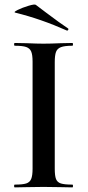

<svg xmlns="http://www.w3.org/2000/svg" viewBox="-20 -811 379 831"><path d="M293 -12Q296 -12 296 -6Q296 0 293 0Q261 0 242 -1L168 -2L96 -1Q77 0 44 0Q41 0 41 -6Q41 -12 44 -12Q78 -12 93.5 -17Q109 -22 115 -36.5Q121 -51 121 -81V-544Q121 -574 115 -588Q109 -602 93.5 -607.5Q78 -613 44 -613Q41 -613 41 -619Q41 -625 44 -625L96 -624Q140 -622 168 -622Q199 -622 243 -624L293 -625Q296 -625 296 -619Q296 -613 293 -613Q260 -613 244 -607Q228 -601 222.5 -586.5Q217 -572 217 -542V-81Q217 -50 222.5 -36Q228 -22 243.5 -17Q259 -12 293 -12ZM47 -756Q36 -758 56.5 -768Q77 -778 103.5 -786Q130 -794 135 -790Q165 -768 180 -756Q241 -710 273 -689Q276 -688 276 -685Q276 -682 274 -680Q272 -678 269 -679Q157 -729 47 -756Z"/></svg>

Font: Cormorant Unicase SemiBold
Style: Regular
Weight: 600
Designer: Christian Thalmann (Catharsis Fonts)
Foundry: Catharsis Fonts
Version: Version 4.000